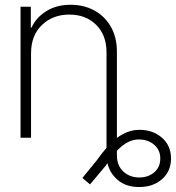

<svg xmlns="http://www.w3.org/2000/svg" viewBox="-20 -563 719 785"><path d="M549.3 201.7Q496.6 201.7 462.9 174.1Q429.2 146.5 419.4 104Q416.5 107.9 413.6 112.8L348.1 190.9L316.9 164.6L375.5 92.8Q396 63.5 415.5 41.5V-349.1Q415.5 -419.4 373.3 -461.4Q331.1 -503.4 263.2 -503.4Q196.3 -503.4 151.6 -460.9Q106.9 -418.5 106.9 -344.7V0H64V-535.6H106V-450.2H108.9Q127.4 -491.2 169.2 -517.3Q210.9 -543.5 268.6 -543.5Q322.8 -543.5 365.5 -520.3Q408.2 -497.1 433.1 -453.9Q458 -410.6 458 -351.1V1Q502 -32.2 550.3 -32.2Q605 -32.2 642.1 0Q679.2 32.2 679.2 85Q679.2 137.2 642.6 169.4Q606 201.7 549.3 201.7ZM458 53.7V71.8Q458 114.3 484.4 138.4Q510.7 162.6 549.3 162.6Q586.4 162.6 610.8 141.4Q635.3 120.1 635.3 85Q635.3 50.8 611.1 29.5Q586.9 8.3 551.3 7.3Q502.4 5.4 458 53.7Z"/></svg>

Font: Inter Display Extra Light
Style: Regular
Weight: 200
Designer: Rasmus Andersson
Foundry: rsms
Version: Version 4.000;git-4fc901f